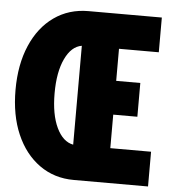

<svg xmlns="http://www.w3.org/2000/svg" viewBox="-51 -746 702 793"><g transform="rotate(5 300.0 -350.0)"><path d="M12 -350Q12 -455 46 -534Q80 -613 141.5 -656.5Q203 -700 284 -700H588V-556H423V-423H523V-283H423V-144H592V0H284Q203 0 141.5 -44Q80 -88 46 -166.5Q12 -245 12 -350ZM174 -350Q174 -262 200 -207.5Q226 -153 269 -145V-555Q226 -548 200 -493Q174 -438 174 -350Z"/></g></svg>

Font: Red Hat Mono
Style: Bold
Weight: 700
Monospace: yes
Designer: Pentagram, MCKL
Foundry: Pentagram, MCKL
Version: Version 1.023; ttfautohint (v1.8.3)